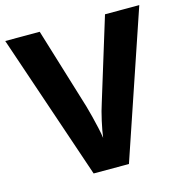

<svg xmlns="http://www.w3.org/2000/svg" viewBox="-106 -811 868 909"><g transform="rotate(-15 328.5 -357.0)"><path d="M657 -714 415 0H242L0 -714H169L291 -315Q298 -291 305.5 -261Q313 -231 319.5 -202Q326 -173 329 -151Q333 -183 343.5 -230.5Q354 -278 366 -314L489 -714Z"/></g></svg>

Font: Noto Sans Meetei Mayek
Style: Bold
Weight: 700
Designer: Monotype Design Team and Neelakash Kshetrimayum
Foundry: Monotype Imaging Inc.
Version: Version 2.002; ttfautohint (v1.8.4.7-5d5b)